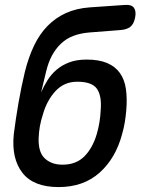

<svg xmlns="http://www.w3.org/2000/svg" viewBox="-20 -750 640 780"><path d="M470 -628 342 -618Q306 -615 277.5 -604Q249 -593 227.5 -572.5Q206 -552 191 -524Q176 -496 167 -458L147 -375Q158 -400 173 -424Q188 -448 209.5 -466.5Q231 -485 261 -496.5Q291 -508 332 -508Q382 -508 415 -494Q448 -480 467 -453.5Q486 -427 491.5 -388.5Q497 -350 493 -302Q491 -278 487 -253.5Q483 -229 476 -205Q450 -107 384.5 -48.5Q319 10 218 10Q116 10 71 -48Q26 -106 36 -205Q44 -268 55 -331.5Q66 -395 81 -458Q96 -518 118.5 -565Q141 -612 173.5 -645Q206 -678 248 -697Q290 -716 344 -720L488 -730Q514 -732 524 -718.5Q534 -705 529 -679Q524 -653 510 -641.5Q496 -630 470 -628ZM234 -81Q289 -81 322.5 -114.5Q356 -148 373 -205Q380 -229 384 -253.5Q388 -278 389 -302Q394 -360 374 -389Q354 -418 294 -418Q266 -418 244 -408Q222 -398 205 -379.5Q188 -361 175 -337Q162 -313 154 -284Q146 -260 142 -237Q138 -214 137 -190Q136 -163 141.5 -142.5Q147 -122 159.5 -109Q172 -96 190.5 -88.5Q209 -81 234 -81Z"/></svg>

Font: Maple Mono Medium
Style: Italic
Weight: 500
Italic angle: -10°
Monospace: yes
Designer: subframe7536
Version: Version 7.000